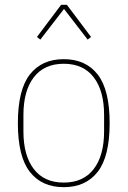

<svg xmlns="http://www.w3.org/2000/svg" viewBox="-20 -763 528 795"><path d="M244 12Q153 12 103.5 -51.5Q54 -115 54 -253Q54 -391 103.5 -454.5Q153 -518 244 -518Q335 -518 384.5 -454.5Q434 -391 434 -253Q434 -115 384.5 -51.5Q335 12 244 12ZM244 -7Q325 -7 368 -63Q411 -119 411 -219V-287Q411 -387 368 -443Q325 -499 244 -499Q163 -499 120 -443Q77 -387 77 -287V-219Q77 -119 120 -63Q163 -7 244 -7ZM257 -743 357 -610 343 -599 245 -726 147 -599 133 -610 233 -743Z"/></svg>

Font: IBM Plex Sans Cond Thin
Style: Regular
Weight: 100
Width: 3
Designer: Mike Abbink, Paul van der Laan, Pieter van Rosmalen
Foundry: Bold Monday
Version: Version 1.3